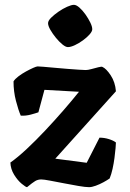

<svg xmlns="http://www.w3.org/2000/svg" viewBox="-20 -775 539 795"><path d="M92 0Q87 0 70 -14Q53 -28 38.5 -51.5Q24 -75 23 -102Q53 -123 90.5 -158Q128 -193 167.5 -235Q207 -277 243 -318.5Q279 -360 307 -395L164 -403L139 -310Q128 -306 107.5 -300.5Q87 -295 66 -296Q56 -319 46 -357.5Q36 -396 36 -438Q42 -448 56.5 -459Q71 -470 87.5 -479Q104 -488 117.5 -494Q131 -500 136 -500Q141 -500 160 -498.5Q179 -497 205 -494.5Q231 -492 257.5 -490Q284 -488 305 -486.5Q326 -485 335 -485Q344 -485 358.5 -489Q373 -493 387 -496.5Q401 -500 404 -498Q420 -491 438.5 -463Q457 -435 460 -397L209 -118L339 -101L392 -205Q412 -205 431 -199Q450 -193 460 -185Q460 -179 458.5 -161.5Q457 -144 454 -121Q451 -98 446 -75.5Q441 -53 434 -36Q424 -29 408.5 -20.5Q393 -12 376.5 -6Q360 0 349 0Q334 0 305 -5Q276 -10 245 -16Q214 -22 187.5 -27Q161 -32 151 -32Q137 -32 126 -25.5Q115 -19 92 0ZM261 -580Q252 -580 238.5 -591Q225 -602 211.5 -618.5Q198 -635 188.5 -651.5Q179 -668 179 -679Q179 -689 191.5 -701.5Q204 -714 222 -726.5Q240 -739 258 -747Q276 -755 286 -755Q296 -755 309 -743.5Q322 -732 334 -715Q346 -698 354 -681.5Q362 -665 362 -654Q362 -645 351 -632.5Q340 -620 323.5 -608Q307 -596 290 -588Q273 -580 261 -580Z"/></svg>

Font: Texturina Medium 12pt ExtraBold
Style: Regular
Weight: 800
Version: Version 1.002